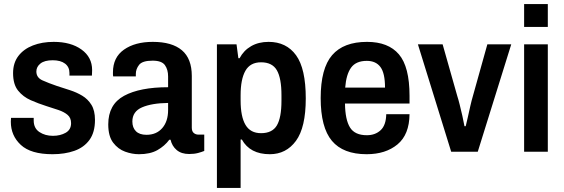

<svg xmlns="http://www.w3.org/2000/svg" viewBox="-20 -743 2761 940"><path d="M237 12Q131 12 82 -33.5Q33 -79 33 -147Q33 -153 33.5 -157.5Q34 -162 34 -166H145Q145 -161 145 -153Q145 -115 173 -96.5Q201 -78 239 -78Q275 -78 301.5 -93Q328 -108 328 -140Q328 -166 311 -180.5Q294 -195 266 -204.5Q238 -214 206 -224Q168 -236 130.5 -252.5Q93 -269 68.5 -299.5Q44 -330 44 -385Q44 -435 70 -469Q96 -503 141 -520.5Q186 -538 243 -538Q327 -538 379 -500.5Q431 -463 431 -400Q431 -392 430.5 -384.5Q430 -377 430 -373H320V-386Q320 -415 298.5 -431.5Q277 -448 238 -448Q198 -448 178 -432Q158 -416 158 -393Q158 -363 188 -349.5Q218 -336 259 -322Q290 -312 322.5 -301.5Q355 -291 382.5 -274.5Q410 -258 427.5 -230Q445 -202 445 -156Q445 -95 418 -58Q391 -21 344 -4.5Q297 12 237 12Z M660 12Q627 12 592.5 -0.5Q558 -13 534 -44.5Q510 -76 510 -134Q510 -232 587.5 -274Q665 -316 803 -316V-369Q803 -402 787.5 -424Q772 -446 727 -446Q677 -446 661 -425.5Q645 -405 645 -381V-369H534Q533 -373 533 -378Q533 -383 533 -389Q533 -462 587 -500Q641 -538 728 -538Q822 -538 870.5 -497Q919 -456 919 -371V-118Q919 -100 928.5 -92Q938 -84 951 -84H980V-4Q968 1 949.5 6Q931 11 906 11Q868 11 845 -8.5Q822 -28 815 -59H809Q786 -28 750.5 -8Q715 12 660 12ZM697 -83Q746 -83 774.5 -116Q803 -149 803 -204V-239Q723 -238 675.5 -217.5Q628 -197 628 -148Q628 -118 645.5 -100.5Q663 -83 697 -83Z M1042 177V-526H1138L1147 -458H1153Q1173 -496 1209.5 -517Q1246 -538 1295 -538Q1382 -538 1429.5 -472.5Q1477 -407 1477 -261Q1477 -119 1429 -53.5Q1381 12 1301 12Q1204 12 1164 -60H1158V177ZM1258 -91Q1313 -91 1335.5 -129Q1358 -167 1358 -250V-277Q1358 -360 1335.5 -399Q1313 -438 1258 -438Q1205 -438 1181.5 -396.5Q1158 -355 1158 -277V-251Q1158 -172 1182 -131.5Q1206 -91 1258 -91Z M1775 12Q1660 12 1605 -53.5Q1550 -119 1550 -263Q1550 -408 1606 -473Q1662 -538 1777 -538Q1881 -538 1933 -477Q1985 -416 1985 -274V-236H1669Q1670 -157 1693.5 -119Q1717 -81 1776 -81Q1817 -81 1843.5 -105.5Q1870 -130 1871 -184H1985Q1984 -84 1926 -36Q1868 12 1775 12ZM1670 -314H1865Q1865 -385 1842.5 -415Q1820 -445 1776 -445Q1723 -445 1699 -412Q1675 -379 1670 -314Z M2189 0 2026 -526H2147L2219 -272Q2224 -257 2230.5 -231Q2237 -205 2243.5 -176.5Q2250 -148 2254 -125H2260Q2264 -140 2270 -167.5Q2276 -195 2282.5 -223.5Q2289 -252 2295 -272L2366 -526H2483L2319 0Z M2546 -611V-723H2662V-611ZM2546 0V-526H2662V0Z"/></svg>

Font: Archivo SemiCondensed SemiBold
Style: Regular
Weight: 600
Width: 4
Designer: Hector Gatti
Foundry: Omnibus-Type
Version: Version 2.001; ttfautohint (v1.8.3)